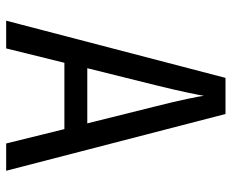

<svg xmlns="http://www.w3.org/2000/svg" viewBox="-86 -684 770 639"><g transform="rotate(90 299.5 -365.0)"><path d="M49.3 0 239.7 -730H359.9L548.8 0H458L410.2 -193.8H189.5L141.6 0ZM207.5 -270H391.1L335 -495.1Q318.8 -559.1 309.8 -602.1Q300.8 -645 299.3 -658.2Q297.4 -645 288.3 -602.1Q279.3 -559.1 263.7 -496.1Z"/></g></svg>

Font: UDEV Gothic 35
Style: Regular
Weight: 400
Version: v2.1.0; ttfautohint (v1.8.4.7-5d5b-dirty) -l 6 -r 45 -G 200 